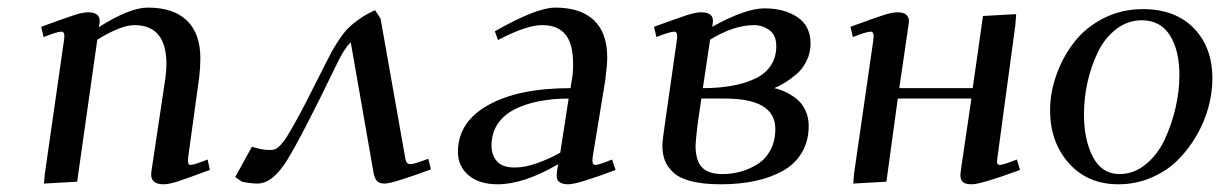

<svg xmlns="http://www.w3.org/2000/svg" viewBox="-20 -476 3196 503"><path d="M87.9 -405.8Q151.9 -429.2 174.6 -436.5Q197.3 -443.8 210.9 -443.8Q241.2 -443.8 241.2 -420.9Q241.2 -416 240.2 -411.1L238.8 -404.8Q319.8 -456.1 367.2 -456.1Q434.6 -456.1 469.7 -422.1Q504.9 -388.2 504.9 -323.2Q504.9 -298.8 502 -274.9L473.1 -64.9Q470.2 -43.9 479 -43.9Q488.3 -43.9 523.9 -58.1L529.8 -30.8Q466.3 -7.3 444.1 -0.2Q421.9 6.8 408.2 6.8Q376 6.8 376 -19Q376 -23.4 377.9 -35.2L413.1 -270Q416 -291.5 416 -308.1Q416 -410.2 332 -410.2Q296.9 -410.2 234.9 -372.1L182.1 0L95.2 4.9L97.2 -19L147.9 -372.1Q150.9 -393.1 141.1 -393.1Q129.9 -393.1 94.2 -378.9Z M596.2 -12.2 640.1 -91.8Q664.6 -83 687 -83Q694.8 -83 700.4 -85Q706.1 -86.9 714.4 -95.5Q722.7 -104 730.5 -116.2Q738.3 -128.4 753.2 -155Q768.1 -181.6 784.2 -213.1Q800.3 -244.6 827.1 -297.9Q840.8 -324.7 847.4 -337.4Q854 -350.1 867.4 -370.6Q880.9 -391.1 892.6 -402.6Q904.3 -414.1 922.6 -427Q940.9 -439.9 962.9 -449.2L977.1 -426.8L1041 -65.9Q1043 -52.7 1046.4 -49.3Q1049.8 -45.9 1056.2 -45.9Q1064.5 -45.9 1102.1 -60.1L1108.9 -32.2Q1008.3 4.9 987.8 4.9Q972.7 4.9 966.6 -2.9Q960.4 -10.7 958 -26.9L898.9 -365.2Q881.8 -349.1 861.8 -307.1Q769.5 -116.2 731.7 -55.7Q693.8 4.9 654.8 4.9Q637.2 4.9 613.8 0Z M1179.7 -78.1Q1179.7 -156.2 1259 -200.7Q1338.4 -245.1 1474.6 -245.1L1478.5 -269Q1481.4 -283.7 1481.4 -309.1Q1481.4 -360.8 1461.4 -385.5Q1441.4 -410.2 1400.4 -410.2Q1358.9 -410.2 1284.7 -371.1L1276.4 -394Q1385.3 -456.1 1434.6 -456.1Q1501 -456.1 1535.9 -423.1Q1570.8 -390.1 1570.8 -325.2Q1570.8 -304.7 1565.4 -264.2L1532.7 -64.9Q1529.8 -43.9 1539.6 -43.9Q1548.8 -43.9 1583.5 -58.1L1592.8 -30.8Q1493.2 6.8 1468.8 6.8Q1438.5 6.8 1438.5 -15.1Q1438.5 -25.4 1440.4 -35.2L1442.4 -45.9Q1352.1 6.8 1283.7 6.8Q1235.4 6.8 1207.5 -16.8Q1179.7 -40.5 1179.7 -78.1ZM1267.6 -94.2Q1267.6 -70.3 1281.7 -53.7Q1295.9 -37.1 1328.6 -37.1Q1356.4 -37.1 1390.1 -49.6Q1423.8 -62 1447.8 -76.2L1469.7 -217.8Q1428.2 -217.8 1392.8 -210.9Q1357.4 -204.1 1328.9 -189.9Q1300.3 -175.8 1283.9 -151.4Q1267.6 -127 1267.6 -94.2Z M1693.4 -405.8Q1757.3 -429.2 1780 -436.5Q1802.7 -443.8 1816.4 -443.8Q1847.7 -443.8 1847.7 -421.9Q1847.7 -416 1846.7 -411.1L1845.7 -405.8Q1933.1 -454.1 1982.4 -454.1Q2035.2 -454.1 2069.3 -430.9Q2103.5 -407.7 2103.5 -361.8Q2103.5 -337.4 2092.8 -315.9Q2082 -294.4 2065.2 -280.5Q2048.3 -266.6 2034.4 -258.3Q2020.5 -250 2008.3 -245.1Q2022.5 -242.2 2036.4 -235.8Q2050.3 -229.5 2065.2 -218.3Q2080.1 -207 2089.4 -188.2Q2098.6 -169.4 2098.6 -146Q2098.6 -106.4 2080.8 -76.4Q2063 -46.4 2031.2 -28.6Q1999.5 -10.7 1958.5 -2Q1917.5 6.8 1867.7 6.8Q1822.3 6.8 1791 -1.2Q1759.8 -9.3 1743.9 -24.2Q1728 -39.1 1721.7 -55.7Q1715.3 -72.3 1715.3 -94.2Q1715.3 -107.9 1721.7 -149.9L1753.4 -372.1Q1756.3 -393.1 1746.6 -393.1Q1735.4 -393.1 1699.7 -378.9ZM1802.2 -95.2Q1802.2 -55.2 1819.1 -37.6Q1835.9 -20 1872.6 -20Q1898.4 -20 1922.1 -26.9Q1945.8 -33.7 1966.3 -47.1Q1986.8 -60.5 1999 -84Q2011.2 -107.4 2011.2 -138.2Q2011.2 -217.8 1879.4 -217.8H1817.4L1807.6 -150.9Q1802.2 -103.5 1802.2 -95.2ZM1821.3 -245.1Q1862.3 -245.1 1896 -251Q1929.7 -256.8 1956.8 -269.3Q1983.9 -281.7 1998.8 -303.5Q2013.7 -325.2 2013.7 -355Q2013.7 -384.3 1995.4 -397.2Q1977.1 -410.2 1955.6 -410.2Q1902.3 -410.2 1840.3 -372.1Z M2208 -405.8Q2272 -429.2 2294.7 -436.5Q2317.4 -443.8 2331.1 -443.8Q2361.3 -443.8 2361.3 -419.9Q2361.3 -418.9 2358.9 -401.9L2335.9 -245.1H2528.3L2555.2 -434.1L2642.1 -439L2640.1 -411.1L2593.3 -64.9Q2591.3 -53.7 2592.5 -48.8Q2593.8 -43.9 2599.1 -43.9Q2608.4 -43.9 2644 -58.1L2652.3 -30.8Q2550.3 6.8 2525.9 6.8Q2509.3 6.8 2502.7 1Q2496.1 -4.9 2496.1 -17.1Q2496.1 -21.5 2498 -35.2L2524.9 -217.8H2332L2302.2 0L2215.3 4.9L2217.3 -20L2268.1 -372.1Q2271 -393.1 2261.2 -393.1Q2250 -393.1 2214.4 -378.9Z M2731 -187Q2731 -233.4 2747.6 -280Q2764.2 -326.7 2793.9 -365.2Q2823.7 -403.8 2870.8 -428Q2918 -452.1 2974.1 -452.1Q3058.6 -452.1 3107.4 -402.3Q3156.2 -352.5 3156.2 -270Q3156.2 -233.4 3145.8 -194.8Q3135.3 -156.2 3114.3 -120.1Q3093.3 -84 3064.5 -55.7Q3035.6 -27.3 2995.4 -10.3Q2955.1 6.8 2910.2 6.8Q2829.6 6.8 2780.3 -48.3Q2731 -103.5 2731 -187ZM2819.8 -176.8Q2819.8 -109.4 2843.3 -64.7Q2866.7 -20 2913.1 -20Q2950.2 -20 2981.2 -45.2Q3012.2 -70.3 3030.8 -109.6Q3049.3 -148.9 3059.6 -193.1Q3069.8 -237.3 3069.8 -278.8Q3069.8 -344.2 3044.9 -383.5Q3020 -422.9 2971.2 -422.9Q2934.6 -422.9 2904.8 -400.1Q2875 -377.4 2856.9 -340.8Q2838.9 -304.2 2829.3 -261.7Q2819.8 -219.2 2819.8 -176.8Z"/></svg>

Font: Dehuti Alt
Style: Bold-Italic
Weight: 700
Version: Version 1.2